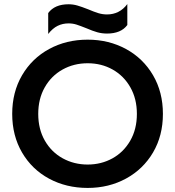

<svg xmlns="http://www.w3.org/2000/svg" viewBox="-20 -909 861 944"><path d="M217 -845Q249 -888 317 -888Q339 -888 360 -882Q381 -876 414 -863Q442 -851 463 -844.5Q484 -838 506 -838Q568 -838 606 -889V-786Q575 -744 506 -744Q481 -744 458 -750.5Q435 -757 405 -770Q375 -782 356.5 -788Q338 -794 317 -794Q288 -794 263.5 -782Q239 -770 217 -742ZM40 -349Q40 -456 88.5 -539Q137 -622 221.5 -668Q306 -714 411 -714Q515 -714 599.5 -668Q684 -622 732.5 -539Q781 -456 781 -349Q781 -242 732.5 -159.5Q684 -77 599.5 -31Q515 15 411 15Q306 15 221.5 -30.5Q137 -76 88.5 -159Q40 -242 40 -349ZM653 -349Q653 -423 621 -479.5Q589 -536 534 -567Q479 -598 411 -598Q343 -598 287.5 -567Q232 -536 200 -479.5Q168 -423 168 -349Q168 -274 200.5 -217.5Q233 -161 288.5 -130.5Q344 -100 411 -100Q478 -100 533 -130.5Q588 -161 620.5 -217.5Q653 -274 653 -349Z"/></svg>

Font: Prompt Medium
Style: Regular
Weight: 500
Designer: Katatrad Team
Foundry: CadsonDemak
Version: Version 1.000